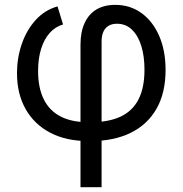

<svg xmlns="http://www.w3.org/2000/svg" viewBox="-20 -576 761 800"><path d="M315.4 204.1V-389.6Q315.4 -442.4 332.3 -479.5Q349.1 -516.6 381.3 -536.1Q413.6 -555.7 460 -555.7Q522.5 -555.7 569.6 -521.5Q616.7 -487.3 643.3 -426.3Q669.9 -365.2 669.9 -284.7Q669.9 -189 632.1 -122.8Q594.2 -56.6 524.4 -22.5Q454.6 11.7 358.4 11.7H346.2Q255.9 11.7 189.5 -22.9Q123 -57.6 86.9 -121.3Q50.8 -185.1 50.8 -271Q50.8 -334.5 70.6 -392.3Q90.3 -450.2 128.2 -492.2Q166 -534.2 219.7 -549.3L242.7 -474.1Q210.4 -464.8 187.3 -439Q164.1 -413.1 151.4 -372.8Q138.7 -332.5 138.7 -280.3Q138.7 -210.4 162.1 -162.8Q185.5 -115.2 231.7 -91.1Q277.8 -66.9 346.2 -66.9H358.4Q433.1 -66.9 482.9 -90.3Q532.7 -113.8 557.4 -162.4Q582 -210.9 582 -285.6Q582 -341.8 568.6 -385Q555.2 -428.2 529.5 -452.6Q503.9 -477.1 467.3 -477.1Q446.3 -477.1 431.9 -468.3Q417.5 -459.5 410.4 -443.1Q403.3 -426.8 403.3 -403.3V204.1Z"/></svg>

Font: Inter Variable LoSnoCo
Style: Regular
Weight: 400
Designer: Rasmus Andersson
Foundry: rsms
Version: Version 4.000;git-a52131595; featfreeze: case,dlig,ss01,ss02